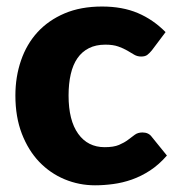

<svg xmlns="http://www.w3.org/2000/svg" viewBox="-20 -546 526 574"><path d="M434 -395.5Q427 -387 420.5 -382Q414 -377 402 -377Q390.5 -377 381.2 -382.5Q372 -388 360.5 -394.8Q349 -401.5 333.5 -407Q318 -412.5 295 -412.5Q266.5 -412.5 245.8 -402Q225 -391.5 211.5 -372Q198 -352.5 191.5 -324.2Q185 -296 185 -260.5Q185 -186 213.8 -146Q242.5 -106 293 -106Q320 -106 335.8 -112.8Q351.5 -119.5 362.5 -127.8Q373.5 -136 382.8 -143Q392 -150 406 -150Q424.5 -150 434 -136.5L479 -81Q455 -53.5 428.5 -36.2Q402 -19 374.2 -9.2Q346.5 0.5 318.5 4.2Q290.5 8 264 8Q216.5 8 173.2 -10Q130 -28 97.2 -62.2Q64.5 -96.5 45.2 -146.5Q26 -196.5 26 -260.5Q26 -316.5 42.8 -365.2Q59.5 -414 92.2 -449.8Q125 -485.5 173.2 -506Q221.5 -526.5 285 -526.5Q346 -526.5 392 -507Q438 -487.5 475 -450Z"/></svg>

Font: LatoHex
Style: Regular
Weight: 900
Designer: Lukasz Dziedzic
Foundry: tyPoland Lukasz Dziedzic
Version: Version 1.104; Western+Polish opensource